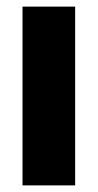

<svg xmlns="http://www.w3.org/2000/svg" viewBox="-20 -560 295 580"><path d="M48 -540H207V0H48Z"/></svg>

Font: Encode Sans Compressed
Style: ExtraBold
Weight: 800
Designer: Pablo Impallari, Andres Torresi
Foundry: Pablo Impallari, Andres Torresi
Version: Version 1.000; ttfautohint (v1.00) -l 8 -r 50 -G 200 -x 14 -